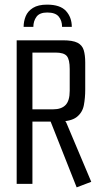

<svg xmlns="http://www.w3.org/2000/svg" viewBox="-20 -794 433 829"><path d="M183 -774Q240 -774 265 -746.5Q290 -719 290 -678H248Q248 -705 233.5 -722.5Q219 -740 184 -740Q151 -740 137.5 -721.5Q124 -703 124 -678H82Q82 -702 91 -724Q100 -746 122.5 -760Q145 -774 183 -774ZM52 -620H251Q294 -620 314.5 -609.5Q335 -599 341.5 -577.5Q348 -556 348 -524V-407Q348 -371 342 -339.5Q336 -308 311 -288.5Q286 -269 229 -269H120V0H52ZM311 15 197 -273 243 -277 262 -271 266 -265 374 -9ZM210 -322Q245 -322 263 -340.5Q281 -359 281 -402V-496Q281 -537 268.5 -552Q256 -567 220 -567H120V-322Z"/></svg>

Font: Smooch Sans Thin Medium
Style: Regular
Weight: 500
Version: Version 1.010